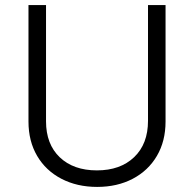

<svg xmlns="http://www.w3.org/2000/svg" viewBox="-20 -723 763 755"><path d="M161 -703V-246Q161 -156 215 -104.5Q269 -53 361 -53Q453 -53 507.5 -105Q562 -157 562 -248V-703H631V-245Q631 -168 597 -110Q563 -52 502 -20Q441 12 362 12Q283 12 221.5 -20Q160 -52 126 -110Q92 -168 92 -245V-703Z"/></svg>

Font: Museo Sans Light
Style: Regular
Weight: 300
Designer: Jos Buivenga
Foundry: Jos Buivenga & Rosetta Type Foundry (extension, remastering)
Version: Version 3.600;PS 1.000;hotconv 1.0.88;makeotf.lib2.5.647800;